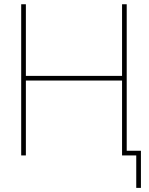

<svg xmlns="http://www.w3.org/2000/svg" viewBox="-20 -748 717 924"><path d="M82 0V-727.5H104.5V-382.8H567.4V-727.5H589.8V0H567.4V-360.4H104.5V0ZM635.7 156.2V0H583V-22.5H658.2V156.2Z"/></svg>

Font: Inter Display Thin
Style: Regular
Weight: 100
Designer: Rasmus Andersson
Foundry: rsms
Version: Version 4.000;git-a52131595